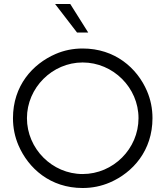

<svg xmlns="http://www.w3.org/2000/svg" viewBox="-20 -934 829 962"><path d="M422 -771 332 -914H256L366 -771ZM394 -62C241.4 -62 115 -189.1 115 -342C115 -494.1 241.9 -621 394 -621C546.9 -621 674 -494.6 674 -342C674 -188.6 547.4 -62 394 -62ZM744 -342C744 -390 734.8 -435.3 716.5 -478C666.8 -593.6 555.8 -691 394 -691C346 -691 300.8 -681.8 258.5 -663.5C142.9 -613.4 45 -504.3 45 -342C45 -294 54.2 -248.7 72.5 -206C122.2 -90.3 232.1 8 394 8C442 8 487.3 -1.2 530 -19.5C645.9 -69.3 744 -179.7 744 -342Z"/></svg>

Font: GI
Style: Regular
Weight: 400
Designer: Alfredo Marco Pradil
Version: Version 1.01 2015